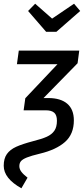

<svg xmlns="http://www.w3.org/2000/svg" viewBox="-49 -799 451 1032"><path d="M-29 92Q-29 53 -12 29Q5 5 38 -10Q71 -25 128 -40Q176 -52 202.5 -64Q229 -76 243 -96Q257 -116 257 -150Q257 -180 242.5 -193Q228 -206 198 -206H78L87 -271L260 -454H42L52 -527H377L368 -459L185 -272H210Q277 -272 312.5 -241.5Q348 -211 348 -152Q348 -78 300.5 -36Q253 6 165 27Q119 38 95.5 47.5Q72 57 63.5 67.5Q55 78 55 94Q55 110 66 124.5Q77 139 99 156L66 213Q-29 160 -29 92ZM382 -740 254 -628H199L102 -740L140 -779L231 -699L349 -779Z"/></svg>

Font: Fira Sans Compressed
Style: Italic
Weight: 400
Width: 1
Italic angle: -8°
Designer: bBox Type GmbH & Carrois Corporate GbR & Edenspiekermann AG
Foundry: bBox Type GmbH & Carrois Corporate GbR & Edenspiekermann AG
Version: Version 4.301